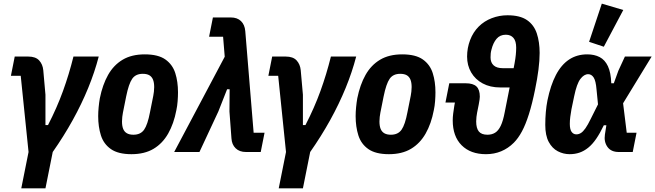

<svg xmlns="http://www.w3.org/2000/svg" viewBox="-20 -836 3604 1056"><path d="M97 200 137 0 94 -419H40L61 -525H135Q176 -525 195.5 -503.5Q215 -482 218 -450L230 -315V-148H244Q293 -243 326.5 -335.5Q360 -428 384 -525H523Q501 -440 465 -352Q429 -264 380 -175.5Q331 -87 270 0L230 200Z M703 12Q630 12 590 -16Q550 -44 535 -91.5Q520 -139 520 -197Q520 -220 522.5 -246Q525 -272 529 -295Q544 -370 574.5 -424Q605 -478 654.5 -507.5Q704 -537 776 -537Q850 -537 889.5 -509Q929 -481 944 -434Q959 -387 959 -328Q959 -306 957 -279.5Q955 -253 950 -230Q936 -156 905 -101.5Q874 -47 824.5 -17.5Q775 12 703 12ZM714 -95Q753 -95 772.5 -122.5Q792 -150 805 -219L823 -309Q825 -320 826.5 -332Q828 -344 828 -357Q828 -382 821.5 -398Q815 -414 801.5 -422Q788 -430 765 -430Q726 -430 707 -402.5Q688 -375 674 -306L656 -216Q654 -205 652.5 -193Q651 -181 651 -168Q651 -143 657.5 -127Q664 -111 678 -103Q692 -95 714 -95Z M1216 -524 1207 -634H1130L1151 -740H1249Q1285 -740 1305.5 -720Q1326 -700 1329 -665L1375 -106H1435L1414 0H1333Q1297 0 1276 -20.5Q1255 -41 1253 -75L1242 -223L1243 -345H1229L1181 -223L1077 0H938Z M1513 200 1553 0 1510 -419H1456L1477 -525H1551Q1592 -525 1611.5 -503.5Q1631 -482 1634 -450L1646 -315V-148H1660Q1709 -243 1742.5 -335.5Q1776 -428 1800 -525H1939Q1917 -440 1881 -352Q1845 -264 1796 -175.5Q1747 -87 1686 0L1646 200Z M2119 12Q2046 12 2006 -16Q1966 -44 1951 -91.5Q1936 -139 1936 -197Q1936 -220 1938.5 -246Q1941 -272 1945 -295Q1960 -370 1990.5 -424Q2021 -478 2070.5 -507.5Q2120 -537 2192 -537Q2266 -537 2305.5 -509Q2345 -481 2360 -434Q2375 -387 2375 -328Q2375 -306 2373 -279.5Q2371 -253 2366 -230Q2352 -156 2321 -101.5Q2290 -47 2240.5 -17.5Q2191 12 2119 12ZM2130 -95Q2169 -95 2188.5 -122.5Q2208 -150 2221 -219L2239 -309Q2241 -320 2242.5 -332Q2244 -344 2244 -357Q2244 -382 2237.5 -398Q2231 -414 2217.5 -422Q2204 -430 2181 -430Q2142 -430 2123 -402.5Q2104 -375 2090 -306L2072 -216Q2070 -205 2068.5 -193Q2067 -181 2067 -168Q2067 -143 2073.5 -127Q2080 -111 2094 -103Q2108 -95 2130 -95Z M2451 -378H2541Q2582 -378 2600.5 -360.5Q2619 -343 2619 -304Q2619 -297 2617.5 -287.5Q2616 -278 2613 -261L2604 -216Q2602 -205 2600.5 -193Q2599 -181 2599 -168Q2599 -131 2613.5 -113Q2628 -95 2661 -95Q2685 -95 2703 -106Q2721 -117 2734 -144Q2747 -171 2756 -219L2783 -355H2731Q2676 -355 2635 -377Q2594 -399 2571.5 -437.5Q2549 -476 2549 -525Q2549 -572 2565.5 -615.5Q2582 -659 2613 -690Q2643 -720 2684.5 -736Q2726 -752 2771 -752Q2840 -752 2878.5 -725.5Q2917 -699 2932.5 -652Q2948 -605 2948 -545Q2948 -503 2941.5 -452.5Q2935 -402 2923 -344Q2907 -265 2889 -208Q2871 -151 2850.5 -113Q2830 -75 2806 -51Q2775 -20 2736.5 -4Q2698 12 2653 12Q2568 12 2519 -37Q2470 -86 2470 -174Q2470 -191 2472.5 -211.5Q2475 -232 2479 -256L2482 -272H2430ZM2678 -520Q2678 -492 2695 -476.5Q2712 -461 2745 -461H2805L2810 -487Q2815 -514 2817 -535Q2819 -556 2819 -574Q2819 -610 2804 -627.5Q2789 -645 2762 -645Q2730 -645 2711 -622.5Q2692 -600 2683 -563Q2680 -552 2679 -542Q2678 -532 2678 -520Z M3481 -106 3460 0H3383Q3341 0 3321 -28Q3301 -56 3307 -96L3315 -147H3301Q3280 -103 3259 -72.5Q3238 -42 3215 -23.5Q3192 -5 3167 3.5Q3142 12 3113 12Q3079 12 3048 -4Q3017 -20 2998 -55.5Q2979 -91 2979 -149Q2979 -185 2982 -219.5Q2985 -254 2991 -284Q3008 -367 3037.5 -423.5Q3067 -480 3110 -508.5Q3153 -537 3210 -537Q3249 -537 3278 -522Q3307 -507 3323.5 -472Q3340 -437 3342 -378H3356L3381 -447L3417 -525H3564L3407 -268L3427 -106ZM3150 -97Q3163 -97 3175 -104.5Q3187 -112 3200 -130.5Q3213 -149 3229 -182L3269 -262L3261 -343Q3257 -392 3245 -410Q3233 -428 3215 -428Q3192 -428 3172 -401.5Q3152 -375 3138 -307L3123 -235Q3119 -213 3116.5 -193Q3114 -173 3114 -155Q3114 -124 3124 -110.5Q3134 -97 3150 -97ZM3408 -781 3301 -579 3220 -606 3290 -816Z"/></svg>

Font: IBM Plex Sans Condensed
Style: Bold Italic
Weight: 700
Width: 3
Italic angle: -11.31°
Designer: Mike Abbink, Paul van der Laan, Pieter van Rosmalen
Foundry: Bold Monday
Version: Version 3.201